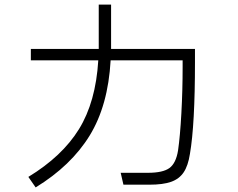

<svg xmlns="http://www.w3.org/2000/svg" viewBox="-20 -814 1040 840"><path d="M833 -600V-542Q833 -269 811 -141Q803 -89 783.5 -60Q764 -31 728.5 -18.5Q693 -6 634 -6H520L508 -58H627Q693 -58 721.5 -79Q750 -100 759 -156Q768 -218 773.5 -318.5Q779 -419 779 -521V-550H464Q453 -352 372 -220.5Q291 -89 136 6L104 -40Q252 -130 325.5 -249Q399 -368 410 -550H115V-600H412V-619V-794H466V-617V-600Z"/></svg>

Font: IBM Plex Sans JP Light
Style: Regular
Weight: 300
Designer: Mike Abbink; Paul van der Laan; Pieter van Rosmalen; Wujin Sim; Yejin Wi; Jinhee Kim; Boomi Park; Yona Kim; Kichan Ma
Foundry: Sandoll Inc.
Version: Version 1.002